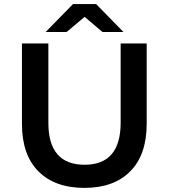

<svg xmlns="http://www.w3.org/2000/svg" viewBox="-20 -914 829 944"><path d="M87.9 -305.2V-700.2H217.8V-310.1Q217.8 -104 396 -104Q572.8 -104 573.2 -310.1V-700.2H701.2V-305.2Q701.2 -153.3 620.6 -71.8Q540 9.8 395 9.8Q250 9.8 168.9 -71.5Q87.9 -152.8 87.9 -305.2ZM204.6 -756.8 338.9 -894H452.6L586.9 -756.8H483.9L396 -831.1L307.6 -756.8Z"/></svg>

Font: Montserrat SemiBold
Style: Regular
Weight: 600
Designer: Julieta Ulanovsky
Foundry: Julieta Ulanovsky
Version: Version 7.200